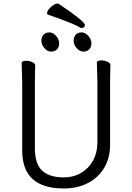

<svg xmlns="http://www.w3.org/2000/svg" viewBox="-20 -1052 750 1090"><path d="M531 -658 530 -697Q530 -703 537 -706Q544 -709 555 -709Q573 -709 590 -701.5Q607 -694 607 -682Q607 -666 606 -654L605 -594V-230Q605 -156 572 -100Q539 -44 479.5 -13Q420 18 342 18Q106 18 106 -198V-586Q106 -613 104 -655L103 -695Q103 -701 110 -704Q117 -707 128 -707Q146 -707 163 -699.5Q180 -692 180 -680Q180 -662 179 -649L178 -584V-210Q178 -122 219 -83.5Q260 -45 342 -45Q397 -45 440.5 -70.5Q484 -96 508.5 -141Q533 -186 533 -242V-595ZM398 -820Q398 -842 410 -855Q422 -868 444 -868Q464 -868 481.5 -848Q499 -828 499 -806Q499 -785 486.5 -772Q474 -759 454 -759Q432 -759 415 -779Q398 -799 398 -820ZM261 -868Q281 -868 298.5 -848Q316 -828 316 -806Q316 -785 303.5 -772Q291 -759 271 -759Q249 -759 232 -779Q215 -799 215 -820Q215 -842 227 -855Q239 -868 261 -868ZM445 -893Q440 -893 434 -896Q414 -908 383 -920.5Q352 -933 330.5 -941Q309 -949 298 -953L254 -968Q247 -971 247 -978Q247 -992 269 -1012Q291 -1032 306 -1032Q310 -1032 312 -1031Q462 -931 462 -910Q462 -903 457 -898Q452 -893 445 -893Z"/></svg>

Font: Iansui 0.93
Style: Regular
Weight: 400
Designer: But Ko / Fontworks Inc.
Foundry: zi-hi.com / Fontworks Inc.
Version: Version 0.931